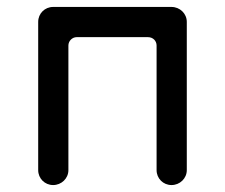

<svg xmlns="http://www.w3.org/2000/svg" viewBox="-20 -555 648 553"><path d="M474 -22C498 -22 518 -41 518 -65V-492C518 -516 498 -535 474 -535H133C109 -535 90 -516 90 -492V-65C90 -41 109 -22 133 -22C157 -22 177 -41 177 -65V-424C177 -437 188 -448 201 -448H406C421 -448 431 -437 431 -424V-65C431 -41 450 -22 474 -22Z"/></svg>

Font: Fabada
Style: Regular
Weight: 400
Designer: deFharo
Foundry: deFharo.com
Version: Version 4.000 2011 initial release